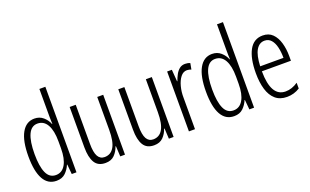

<svg xmlns="http://www.w3.org/2000/svg" viewBox="-84 -1176 2589 1603"><g transform="rotate(-20 1210.0 -375.0)"><path d="M197 10Q121 10 82.5 -59.5Q44 -129 44 -262Q44 -398 84 -470Q124 -542 198 -542Q244 -542 276 -514Q308 -486 322 -449H325Q324 -469 323.5 -486Q323 -503 323 -520V-760H376V0H334L326 -87H323Q307 -48 277 -19Q247 10 197 10ZM208 -37Q263 -37 293 -88.5Q323 -140 323 -233V-295Q323 -390 293.5 -442Q264 -494 208 -494Q153 -494 126 -434.5Q99 -375 99 -262Q99 -153 125 -95Q151 -37 208 -37Z M807 -532V0H765L760 -92H756Q742 -50 712.5 -20Q683 10 632 10Q566 10 537.5 -37.5Q509 -85 509 -173V-532H563V-185Q563 -109 582.5 -74Q602 -39 641 -39Q697 -39 725.5 -88Q754 -137 754 -240V-532Z M1239 -532V0H1197L1192 -92H1188Q1174 -50 1144.5 -20Q1115 10 1064 10Q998 10 969.5 -37.5Q941 -85 941 -173V-532H995V-185Q995 -109 1014.5 -74Q1034 -39 1073 -39Q1129 -39 1157.5 -88Q1186 -137 1186 -240V-532Z M1536 -541Q1546 -541 1558 -539Q1570 -537 1581 -532L1571 -478Q1564 -481 1553.5 -483.5Q1543 -486 1533 -486Q1500 -486 1476.5 -456Q1453 -426 1440.5 -378.5Q1428 -331 1429 -279V0H1375V-532H1417L1425 -427H1428Q1438 -456 1452 -482Q1466 -508 1486.5 -524.5Q1507 -541 1536 -541Z M1775 10Q1699 10 1660.5 -59.5Q1622 -129 1622 -262Q1622 -398 1662 -470Q1702 -542 1776 -542Q1822 -542 1854 -514Q1886 -486 1900 -449H1903Q1902 -469 1901.5 -486Q1901 -503 1901 -520V-760H1954V0H1912L1904 -87H1901Q1885 -48 1855 -19Q1825 10 1775 10ZM1786 -37Q1841 -37 1871 -88.5Q1901 -140 1901 -233V-295Q1901 -390 1871.5 -442Q1842 -494 1786 -494Q1731 -494 1704 -434.5Q1677 -375 1677 -262Q1677 -153 1703 -95Q1729 -37 1786 -37Z M2226 -542Q2280 -542 2313 -509Q2346 -476 2361.5 -422Q2377 -368 2377 -305V-263H2119Q2120 -37 2249 -37Q2305 -37 2359 -74V-23Q2334 -7 2305.5 1.5Q2277 10 2245 10Q2182 10 2142.5 -24.5Q2103 -59 2084.5 -121Q2066 -183 2066 -265Q2066 -395 2106 -468.5Q2146 -542 2226 -542ZM2226 -496Q2179 -496 2151.5 -449.5Q2124 -403 2120 -307H2327Q2327 -358 2317 -401Q2307 -444 2284.5 -470Q2262 -496 2226 -496Z"/></g></svg>

Font: Noto Sans Sinhala ExtraCondensed Light
Style: Regular
Weight: 300
Width: 2
Designer: Jelle Bosma - Monotype Design Team
Foundry: Monotype Imaging Inc.
Version: Version 2.006; ttfautohint (v1.8.4.7-5d5b)